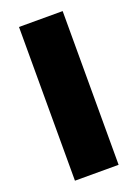

<svg xmlns="http://www.w3.org/2000/svg" viewBox="-126 -694 539 750"><g transform="rotate(-20 143.0 -319.5)"><path d="M233.5 -639V0H52V-639Z"/></g></svg>

Font: Anek Malayalam ExtraBold
Style: Regular
Weight: 800
Version: Version 1.003